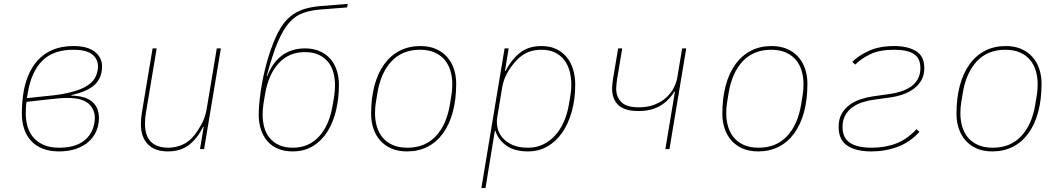

<svg xmlns="http://www.w3.org/2000/svg" viewBox="-20 -764 5440 984"><path d="M283 12Q234 12 198 -2.5Q162 -17 138.5 -43Q115 -69 103.5 -104.5Q92 -140 92 -181Q92 -229 98 -274Q105 -328 123.5 -374Q142 -420 173 -454.5Q204 -489 249.5 -508.5Q295 -528 357 -528Q429 -528 466 -498.5Q503 -469 503 -424Q503 -364 464.5 -329Q426 -294 346 -277V-274Q385 -273 411.5 -264.5Q438 -256 455 -240.5Q472 -225 479.5 -204.5Q487 -184 487 -159Q487 -123 473.5 -92Q460 -61 434.5 -38Q409 -15 370.5 -1.5Q332 12 283 12ZM283 -7Q362 -7 407 -40Q452 -73 463 -130Q466 -146 466 -159Q466 -205 433 -233.5Q400 -262 326 -262Q305 -262 280.5 -260Q256 -258 223 -254L116 -242Q114 -231 113 -214Q112 -197 112 -183Q112 -148 121 -116Q130 -84 150.5 -60Q171 -36 203.5 -21.5Q236 -7 283 -7ZM221 -272Q288 -278 335.5 -289.5Q383 -301 413.5 -317Q444 -333 459.5 -354Q475 -375 480 -402Q481 -407 481.5 -413Q482 -419 482 -424Q482 -462 452 -485.5Q422 -509 356 -509Q253 -509 197 -453Q141 -397 123 -291L118 -261Z M1024 -114H1021Q992 -55 949 -21.5Q906 12 840 12Q773 12 737.5 -25Q702 -62 702 -129Q702 -143 703.5 -157.5Q705 -172 707 -186L762 -516H783L728 -187Q723 -159 723 -130Q723 -68 753.5 -37.5Q784 -7 843 -7Q878 -7 913 -21.5Q948 -36 977 -72Q993 -92 1012 -126Q1031 -160 1039 -204L1091 -516H1112L1026 0H1005Z M1479 12Q1438 12 1405.5 -1.5Q1373 -15 1351 -40Q1329 -65 1317.5 -99.5Q1306 -134 1306 -175Q1306 -228 1316.5 -298.5Q1327 -369 1346 -439Q1365 -509 1391.5 -569.5Q1418 -630 1451 -664Q1481 -695 1522 -711.5Q1563 -728 1623 -733L1762 -744L1759 -726L1620 -715Q1572 -711 1534.5 -698Q1497 -685 1467 -653Q1449 -634 1434 -609Q1419 -584 1404.5 -550.5Q1390 -517 1376 -473.5Q1362 -430 1347 -375H1350Q1378 -446 1427 -481Q1476 -516 1544 -516Q1585 -516 1617.5 -502Q1650 -488 1672 -463.5Q1694 -439 1705.5 -404.5Q1717 -370 1717 -329Q1717 -263 1703 -201.5Q1689 -140 1660 -92.5Q1631 -45 1586 -16.5Q1541 12 1479 12ZM1481 -7Q1562 -7 1614.5 -64Q1667 -121 1684 -220L1693 -273Q1695 -287 1696 -301.5Q1697 -316 1697 -327Q1697 -362 1688.5 -393Q1680 -424 1661 -447Q1642 -470 1613 -483.5Q1584 -497 1542 -497Q1461 -497 1408.5 -440Q1356 -383 1339 -284L1330 -231Q1328 -217 1327 -202.5Q1326 -188 1326 -177Q1326 -142 1334.5 -111Q1343 -80 1362 -57Q1381 -34 1410 -20.5Q1439 -7 1481 -7Z M2066 12Q2021 12 1987 -2.5Q1953 -17 1929.5 -43Q1906 -69 1894 -104.5Q1882 -140 1882 -181Q1882 -262 1899.5 -326.5Q1917 -391 1950 -436Q1983 -481 2029.5 -504.5Q2076 -528 2134 -528Q2179 -528 2213 -513.5Q2247 -499 2270.5 -473Q2294 -447 2306 -411.5Q2318 -376 2318 -335Q2318 -254 2300.5 -189.5Q2283 -125 2250 -80Q2217 -35 2170.5 -11.5Q2124 12 2066 12ZM2068 -7Q2158 -7 2213.5 -66Q2269 -125 2286 -230L2294 -279Q2296 -293 2297 -303.5Q2298 -314 2298 -333Q2298 -369 2288.5 -401Q2279 -433 2259 -457Q2239 -481 2207.5 -495Q2176 -509 2132 -509Q2042 -509 1986.5 -450Q1931 -391 1914 -286L1906 -237Q1904 -223 1903 -212.5Q1902 -202 1902 -183Q1902 -147 1911.5 -115Q1921 -83 1941 -59Q1961 -35 1992.5 -21Q2024 -7 2068 -7Z M2566 -516H2587L2568 -401H2571Q2600 -457 2643.5 -492.5Q2687 -528 2755 -528Q2798 -528 2830 -513Q2862 -498 2884 -471.5Q2906 -445 2917 -409Q2928 -373 2928 -330Q2928 -256 2910.5 -193Q2893 -130 2861.5 -84.5Q2830 -39 2785.5 -13.5Q2741 12 2686 12Q2617 12 2575.5 -17.5Q2534 -47 2519 -93H2516L2468 200H2447ZM2686 -7Q2729 -7 2764 -24Q2799 -41 2826 -71Q2853 -101 2870.5 -142Q2888 -183 2896 -230L2904 -279Q2908 -302 2908 -330Q2908 -366 2899.5 -398.5Q2891 -431 2872.5 -455.5Q2854 -480 2825 -494.5Q2796 -509 2755 -509Q2722 -509 2694 -499.5Q2666 -490 2641 -468Q2612 -442 2586.5 -402Q2561 -362 2553 -312L2528 -161Q2524 -135 2530 -108Q2536 -81 2555 -58.5Q2574 -36 2606 -21.5Q2638 -7 2686 -7Z M3439 -294H3436Q3405 -245 3360.5 -220Q3316 -195 3253 -195Q3181 -195 3149 -225.5Q3117 -256 3117 -310Q3117 -322 3118.5 -334.5Q3120 -347 3122 -361L3148 -516H3169L3143 -361Q3141 -347 3139.5 -334.5Q3138 -322 3138 -310Q3138 -267 3164.5 -240.5Q3191 -214 3254 -214Q3301 -214 3336.5 -228.5Q3372 -243 3396 -265.5Q3420 -288 3433.5 -315Q3447 -342 3451 -366L3476 -516H3497L3411 0H3390Z M3866 12Q3821 12 3787 -2.5Q3753 -17 3729.5 -43Q3706 -69 3694 -104.5Q3682 -140 3682 -181Q3682 -262 3699.5 -326.5Q3717 -391 3750 -436Q3783 -481 3829.5 -504.5Q3876 -528 3934 -528Q3979 -528 4013 -513.5Q4047 -499 4070.5 -473Q4094 -447 4106 -411.5Q4118 -376 4118 -335Q4118 -254 4100.5 -189.5Q4083 -125 4050 -80Q4017 -35 3970.5 -11.5Q3924 12 3866 12ZM3868 -7Q3958 -7 4013.5 -66Q4069 -125 4086 -230L4094 -279Q4096 -293 4097 -303.5Q4098 -314 4098 -333Q4098 -369 4088.5 -401Q4079 -433 4059 -457Q4039 -481 4007.5 -495Q3976 -509 3932 -509Q3842 -509 3786.5 -450Q3731 -391 3714 -286L3706 -237Q3704 -223 3703 -212.5Q3702 -202 3702 -183Q3702 -147 3711.5 -115Q3721 -83 3741 -59Q3761 -35 3792.5 -21Q3824 -7 3868 -7Z M4446 12Q4368 12 4323 -17Q4278 -46 4278 -114Q4278 -153 4293.5 -180.5Q4309 -208 4334 -226.5Q4359 -245 4391.5 -255.5Q4424 -266 4459 -271L4538 -282Q4569 -286 4598 -295.5Q4627 -305 4649 -320.5Q4671 -336 4684 -359.5Q4697 -383 4697 -415Q4697 -465 4664 -487Q4631 -509 4563 -509Q4488 -509 4441 -486.5Q4394 -464 4363 -433L4348 -447Q4380 -479 4433 -503.5Q4486 -528 4564 -528Q4631 -528 4674 -502.5Q4717 -477 4717 -415Q4717 -380 4703 -354.5Q4689 -329 4665 -310.5Q4641 -292 4608.5 -280.5Q4576 -269 4538 -264L4459 -253Q4429 -249 4400.5 -240Q4372 -231 4349 -214.5Q4326 -198 4312 -173Q4298 -148 4298 -113Q4298 -58 4335.5 -32.5Q4373 -7 4448 -7Q4517 -7 4573.5 -29Q4630 -51 4677 -102L4692 -88Q4645 -36 4581.5 -12Q4518 12 4446 12Z M5066 12Q5021 12 4987 -2.5Q4953 -17 4929.5 -43Q4906 -69 4894 -104.5Q4882 -140 4882 -181Q4882 -262 4899.5 -326.5Q4917 -391 4950 -436Q4983 -481 5029.5 -504.5Q5076 -528 5134 -528Q5179 -528 5213 -513.5Q5247 -499 5270.5 -473Q5294 -447 5306 -411.5Q5318 -376 5318 -335Q5318 -254 5300.5 -189.5Q5283 -125 5250 -80Q5217 -35 5170.5 -11.5Q5124 12 5066 12ZM5068 -7Q5158 -7 5213.5 -66Q5269 -125 5286 -230L5294 -279Q5296 -293 5297 -303.5Q5298 -314 5298 -333Q5298 -369 5288.5 -401Q5279 -433 5259 -457Q5239 -481 5207.5 -495Q5176 -509 5132 -509Q5042 -509 4986.5 -450Q4931 -391 4914 -286L4906 -237Q4904 -223 4903 -212.5Q4902 -202 4902 -183Q4902 -147 4911.5 -115Q4921 -83 4941 -59Q4961 -35 4992.5 -21Q5024 -7 5068 -7Z"/></svg>

Font: IBM Plex Mono Thin
Style: Italic
Weight: 100
Italic angle: -9°
Monospace: yes
Designer: Mike Abbink, Paul van der Laan, Pieter van Rosmalen
Foundry: Bold Monday
Version: Version 2.3